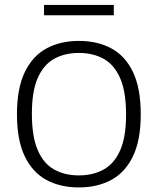

<svg xmlns="http://www.w3.org/2000/svg" viewBox="-20 -772 656 798"><path d="M308 7Q230.5 7 172.8 -24.2Q115 -55.5 82.8 -122.5Q50.5 -189.5 50.5 -297Q50.5 -405 83 -472.2Q115.5 -539.5 173.2 -570.8Q231 -602 308 -602Q385 -602 443 -570.8Q501 -539.5 533 -472Q565 -404.5 565 -297Q565 -190 532.8 -122.8Q500.5 -55.5 442.5 -24.2Q384.5 7 308 7ZM308 -43Q367 -43 411 -67.5Q455 -92 479.5 -147.2Q504 -202.5 504 -295.5Q504 -390.5 479.5 -446.8Q455 -503 410.8 -527.5Q366.5 -552 308 -552Q249 -552 205 -527.5Q161 -503 136.8 -447.8Q112.5 -392.5 112.5 -299.5Q112.5 -204.5 136.8 -148.2Q161 -92 205 -67.5Q249 -43 308 -43ZM163 -708.5V-751.5H453V-708.5Z"/></svg>

Font: Encode Sans SC Condensed Thin Light
Style: Regular
Weight: 300
Version: Version 3.002